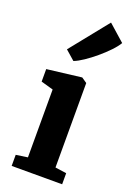

<svg xmlns="http://www.w3.org/2000/svg" viewBox="-167 -955 701 1017"><g transform="rotate(20 183.0 -447.0)"><path d="M39 0V-62.5L104.5 -72V-454.5L35.5 -474V-544.5L228.5 -568H230.5L260 -547.5V-71.5L323.5 -62.5V0ZM155.5 -634.5 103 -680.5 274 -893.5 366.5 -811.5Q354 -790 328.2 -763Q302.5 -736 271.2 -709.8Q240 -683.5 209.8 -663.2Q179.5 -643 157.5 -634.5Z"/></g></svg>

Font: Merriweather 20pt ExtraBold
Style: Regular
Weight: 800
Version: Version 2.100